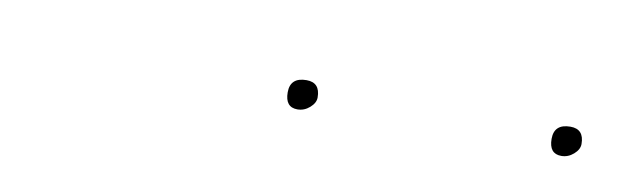

<svg xmlns="http://www.w3.org/2000/svg" viewBox="-22 -759 453 139"><g transform="rotate(10 204.5 -689.0)"><path d="M380 -689Q380 -678 389 -678Q394 -678 398 -681.5Q402 -685 402 -689Q402 -700 392 -700Q380 -700 380 -689ZM186 -689Q186 -678 195 -678Q200 -678 204 -681.5Q208 -685 208 -689Q208 -700 198 -700Q186 -700 186 -689Z"/></g></svg>

Font: Jost* 200 Hairline Italic
Style: Italic
Weight: 100
Italic angle: -10°
Version: Version 3.200; ttfautohint (v0.97) -l 8 -r 50 -G 200 -x 14 -